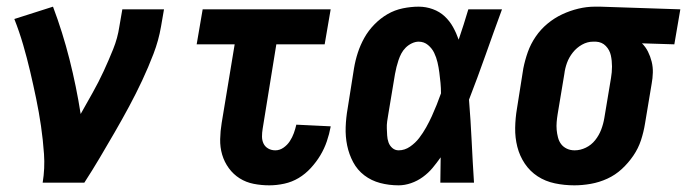

<svg xmlns="http://www.w3.org/2000/svg" viewBox="-20 -548 2061 576"><path d="M108 0Q115 -43 112 -86Q109 -129 103 -170Q97 -211 88.5 -252Q80 -293 70.5 -333.5Q61 -374 49.5 -413.5Q38 -453 23 -491L139 -528Q168 -451 188.5 -370Q209 -289 222 -206Q240 -238 258 -270Q276 -302 291 -334.5Q306 -367 319.5 -400.5Q333 -434 338 -468L347 -520H472L463 -468Q456 -427 440.5 -386.5Q425 -346 406.5 -306.5Q388 -267 367 -228Q346 -189 324 -151Q302 -113 279.5 -75Q257 -37 233 0Z M788 8Q764 8 741 3.5Q718 -1 699 -13Q680 -25 666.5 -43.5Q653 -62 646.5 -84Q640 -106 640.5 -130.5Q641 -155 645 -179L684 -415H570L588 -520H972L954 -415H809L768 -162Q766 -150 766 -138.5Q766 -127 770.5 -117.5Q775 -108 784.5 -102.5Q794 -97 806 -97Q819 -97 830.5 -105Q842 -113 849.5 -124.5Q857 -136 861.5 -148.5Q866 -161 869 -174L972 -169V-168Q968 -146 960.5 -124Q953 -102 941 -82Q929 -62 912.5 -44Q896 -26 876 -14Q856 -2 833 3Q810 8 788 8Z M1176 8Q1147 8 1120.5 1Q1094 -6 1073 -22Q1052 -38 1039.5 -61.5Q1027 -85 1021.5 -111.5Q1016 -138 1017 -166.5Q1018 -195 1023 -223L1042 -343Q1046 -367 1053.5 -390Q1061 -413 1073 -434.5Q1085 -456 1103 -474.5Q1121 -493 1142.5 -505.5Q1164 -518 1188.5 -523Q1213 -528 1236 -528Q1258 -528 1278.5 -520.5Q1299 -513 1314 -499Q1329 -485 1339 -467Q1349 -449 1356 -429Q1364 -452 1371 -474.5Q1378 -497 1385 -520H1486Q1461 -452 1437 -384Q1413 -316 1387 -249Q1392 -187 1395 -124.5Q1398 -62 1402 0H1301Q1301 -19 1301.5 -38Q1302 -57 1302 -76Q1290 -59 1277.5 -44Q1265 -29 1248.5 -17Q1232 -5 1213 1.5Q1194 8 1176 8ZM1176 -97Q1194 -97 1210 -108Q1226 -119 1237.5 -134Q1249 -149 1258.5 -166Q1268 -183 1275.5 -199.5Q1283 -216 1290 -233.5Q1297 -251 1303 -268Q1303 -284 1301.5 -299.5Q1300 -315 1298 -330.5Q1296 -346 1292.5 -361Q1289 -376 1282.5 -389.5Q1276 -403 1264 -413Q1252 -423 1236 -423Q1226 -423 1215.5 -418Q1205 -413 1197 -405Q1189 -397 1184 -387.5Q1179 -378 1175.5 -367.5Q1172 -357 1169.5 -347Q1167 -337 1165 -326L1145 -206Q1143 -195 1141.5 -184Q1140 -173 1140.5 -162.5Q1141 -152 1141.5 -141.5Q1142 -131 1145.5 -121Q1149 -111 1157 -104Q1165 -97 1176 -97Z M1703 8Q1673 8 1644.5 2Q1616 -4 1593 -19Q1570 -34 1554.5 -57Q1539 -80 1532 -107.5Q1525 -135 1525.5 -164.5Q1526 -194 1531 -223L1550 -343Q1555 -368 1563.5 -392Q1572 -416 1587 -438Q1602 -460 1622.5 -477Q1643 -494 1666.5 -505Q1690 -516 1715 -522Q1740 -528 1764 -528H1781L2021 -520L2003 -415L1906 -418Q1917 -407 1924 -393Q1931 -379 1935 -363Q1939 -347 1938.5 -330Q1938 -313 1935 -297L1915 -177Q1911 -152 1903 -127.5Q1895 -103 1880 -81Q1865 -59 1845.5 -41Q1826 -23 1802 -12Q1778 -1 1752.5 3.5Q1727 8 1703 8ZM1704 -97Q1721 -97 1737.5 -105Q1754 -113 1765.5 -127.5Q1777 -142 1783.5 -159Q1790 -176 1793 -194L1813 -314Q1816 -331 1816 -348.5Q1816 -366 1812.5 -382Q1809 -398 1797.5 -410Q1786 -422 1768 -423H1759Q1742 -423 1726 -414Q1710 -405 1698.5 -390.5Q1687 -376 1681 -359.5Q1675 -343 1673 -326L1653 -206Q1651 -194 1650 -182Q1649 -170 1650 -158.5Q1651 -147 1654 -135.5Q1657 -124 1663.5 -115.5Q1670 -107 1680.5 -102Q1691 -97 1704 -97Z"/></svg>

Font: Iosevka Term Curly Extrabold
Style: Italic
Weight: 800
Italic angle: -9°
Designer: Belleve Invis
Foundry: Belleve Invis
Version: Version 32.3.0